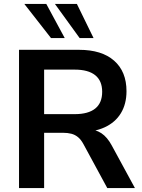

<svg xmlns="http://www.w3.org/2000/svg" viewBox="-20 -959 726 979"><path d="M77 0V-705H383Q499 -705 562 -649.5Q625 -594 625 -494Q625 -429 596.5 -382Q568 -335 514 -310Q460 -285 383 -285L392 -300H425Q466 -300 496.5 -280Q527 -260 550 -217L668 0H527L405 -225Q393 -247 378 -259.5Q363 -272 344 -277Q325 -282 300 -282H205V0ZM205 -377H361Q430 -377 465.5 -405.5Q501 -434 501 -491Q501 -547 465.5 -575.5Q430 -604 361 -604H205ZM386 -765 260 -939H372L457 -765ZM240 -765 104 -939H216L310 -765Z"/></svg>

Font: Nunito Sans 12pt ExtraLight
Style: Regular
Weight: 200
Version: Version 3.101;gftools[0.9.27]